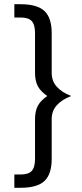

<svg xmlns="http://www.w3.org/2000/svg" viewBox="-20 -778 390 910"><path d="M48 49H78Q115 49 130.5 32Q146 15 146 -25V-213Q146 -251 159 -276Q172 -301 204 -323Q172 -345 159 -370Q146 -395 146 -433V-621Q146 -661 130.5 -678Q115 -695 78 -695H48V-758H78Q156 -758 190.5 -726Q225 -694 225 -621V-433Q225 -394 248.5 -367.5Q272 -341 317 -323Q272 -305 248.5 -278.5Q225 -252 225 -213V-25Q225 48 190.5 80Q156 112 78 112H48Z"/></svg>

Font: KoHo Medium
Style: Regular
Weight: 500
Version: Version 1.000; ttfautohint (v1.6)